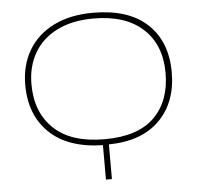

<svg xmlns="http://www.w3.org/2000/svg" viewBox="-52 -780 869 833"><g transform="rotate(-5 382.5 -363.0)"><path d="M701 -439Q701 -309 623.5 -231Q546 -153 402 -151V0H376V-150Q225 -153 144 -230.5Q63 -308 63 -440Q63 -525 101 -589.5Q139 -654 211 -690Q283 -726 383 -726Q537 -726 619 -649.5Q701 -573 701 -439ZM90 -440Q90 -318 165 -246.5Q240 -175 386 -175Q531 -175 602.5 -245.5Q674 -316 674 -439Q674 -561 598 -631Q522 -701 383 -701Q290 -701 224 -668Q158 -635 124 -576Q90 -517 90 -440Z"/></g></svg>

Font: Noto Sans UI Thin
Style: Regular
Weight: 250
Designer: Monotype Design Team
Foundry: Monotype Imaging Inc.
Version: Version 1.001